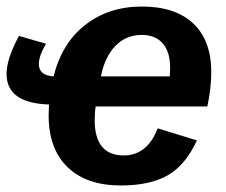

<svg xmlns="http://www.w3.org/2000/svg" viewBox="-23 -558 691 588"><path d="M270 -232Q267 -214 267 -189Q267 -137 289 -109.5Q311 -82 356 -82Q428 -82 460 -165L580 -128Q545 -52 490.5 -21Q436 10 347 10Q242 10 184 -46Q126 -102 126 -204L127 -238Q-3 -242 -3 -332Q-3 -377 35 -448L118 -424Q96 -387 96 -362Q96 -327 141 -324Q167 -427 239 -482.5Q311 -538 411 -538Q514 -538 569 -486Q624 -434 624 -337Q624 -289 612 -232ZM497 -324 498 -351Q498 -399 475.5 -425Q453 -451 411 -451Q363 -451 330.5 -417.5Q298 -384 286 -324Z"/></svg>

Font: Libra Sans Modern
Style: Bold Italic
Weight: 700
Italic angle: -12°
Foundry: Stefan Peev, Context Ltd
Version: Version 1.000